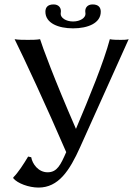

<svg xmlns="http://www.w3.org/2000/svg" viewBox="-20 -825 620 867"><path d="M121 -115 107 -118C88 -86 61 -44 40 -24V-20C59 3 110 22 154 22C244 22 294 -54 342 -161L561 -648C549 -645 537 -645 526 -645C515 -645 488 -645 476 -648C449 -546 384 -387 323 -243C224 -470 170 -618 161 -648C144 -645 123 -645 106 -645C89 -645 63 -645 46 -648C86 -568 192 -340 279 -138C254 -81 238 -47 195 -47C153 -47 126 -85 121 -115ZM310 -728C277 -728 254 -745 254 -762C254 -767 255 -773 255 -775C255 -790 245 -805 222 -805C195 -805 185 -791 185 -772C185 -720 244 -697 310 -697C376 -697 435 -720 435 -772C435 -791 425 -805 398 -805C375 -805 365 -790 365 -775C365 -773 366 -767 366 -762C366 -745 343 -728 310 -728Z"/></svg>

Font: Libertinus Sans
Style: Regular
Weight: 400
Designer: Philipp H. Poll, Khaled Hosny
Foundry: Caleb Maclennan
Version: Version 7.050;RELEASE